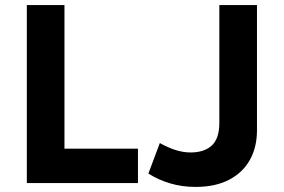

<svg xmlns="http://www.w3.org/2000/svg" viewBox="-20 -720 1115 755"><path d="M85.5 0V-700H233.5V-135.5H522.5V0ZM749.5 15Q695.5 15 648.8 1Q602 -13 563.5 -37.5L608.5 -157.5Q640.5 -139.5 670.5 -130Q700.5 -120.5 729.5 -120.5Q783.5 -120.5 813 -148Q842.5 -175.5 842.5 -237V-700H990.5V-208Q990.5 -141 962.5 -91Q934.5 -41 880.5 -13Q826.5 15 749.5 15Z"/></svg>

Font: Geologica Cursive SemiBold
Style: Regular
Weight: 600
Designer: Sindre Bremnes, Frode Helland
Foundry: Monokrom Skriftforlag AS
Version: Version 1.010;gftools[0.9.28]